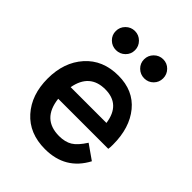

<svg xmlns="http://www.w3.org/2000/svg" viewBox="-209 -838 960 960"><g transform="rotate(45 270.5 -358.0)"><path d="M227 -610.5Q207 -591 179 -591Q151 -591 131 -610.5Q111 -630 111 -658Q111 -686 131 -706Q151 -726 179 -726Q207 -726 227 -706Q247 -686 247 -658Q247 -630 227 -610.5ZM426.5 -610.5Q407 -591 379 -591Q351 -591 331 -610.5Q311 -630 311 -658Q311 -686 331 -706Q351 -726 379 -726Q407 -726 426.5 -706Q446 -686 446 -658Q446 -630 426.5 -610.5ZM503 -246Q503 -225 501 -215H147Q162 -86 282 -86Q324 -86 352 -103Q380 -120 410 -167L487 -113Q422 10 278 10Q167 10 102.5 -62Q38 -134 38 -249Q38 -364 103 -437Q168 -510 278 -510Q384 -510 443.5 -437.5Q503 -365 503 -246ZM280 -415Q171 -415 150 -300H403Q387 -415 280 -415Z"/></g></svg>

Font: Orkney Medium
Style: Regular
Weight: 500
Designer: Samuel Oakes and Alfredo Marco Pradil
Foundry: Alfredo Marco Pradil
Version: 1.0; ttfautohint (v1.5)